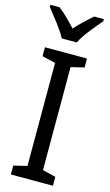

<svg xmlns="http://www.w3.org/2000/svg" viewBox="-141 -993 594 1041"><g transform="rotate(15 155.5 -472.0)"><path d="M251 -944Q225 -922 202.5 -900.5Q180 -879 154 -851Q130 -877 105 -901.5Q80 -926 57 -944H5V-932Q31 -900 62.5 -858.5Q94 -817 112 -784H196Q212 -818 245.5 -860Q279 -902 305 -932V-944ZM272 -50 198 -68V-646L272 -664V-714H36V-664L111 -646V-68L36 -50V0H272Z"/></g></svg>

Font: Noto Sans UI SemiCondensed
Style: Regular
Weight: 400
Width: 4
Designer: Monotype Design Team
Foundry: Monotype Imaging Inc.
Version: 1.001